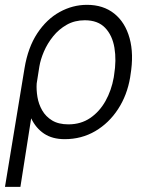

<svg xmlns="http://www.w3.org/2000/svg" viewBox="-23 -554 607 778"><path d="M-2.8 203.1 76.3 -277Q90.2 -361.5 128 -418.9Q165.8 -476.2 218.6 -505.3Q271.3 -534.4 329.5 -534.4Q395.6 -534.4 440 -498.9Q484.4 -463.4 502.1 -399.3Q519.9 -335.2 505.7 -250L504.3 -240.1Q492.2 -168.3 455.4 -111.9Q418.7 -55.4 363.1 -22.7Q307.5 9.9 239 9.9Q189.3 9.9 155.7 -12.4Q122.2 -34.8 103.3 -74.6L59.7 203.1ZM125.7 -215.9Q123.9 -190 128.7 -161Q133.5 -132.1 147.9 -106.9Q162.3 -81.7 188.2 -65.9Q214.1 -50.1 254.3 -50.1Q304.7 -50.1 342.5 -75.8Q380.3 -101.6 404.5 -144.7Q428.6 -187.9 437.9 -240.1L439.3 -250Q449.2 -310 440.7 -360.4Q432.2 -410.9 402.9 -441.4Q373.6 -471.9 320.7 -471.9Q279.8 -471.9 247.7 -453.8Q215.6 -435.7 192.3 -406.8Q169 -377.8 155 -345.2Q141 -312.5 136.4 -283.7Z"/></svg>

Font: Inter UI Light
Style: Italic
Weight: 300
Italic angle: 9.39999°
Designer: Rasmus Andersson
Foundry: rsms
Version: 3.2;8d6f07862